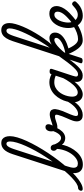

<svg xmlns="http://www.w3.org/2000/svg" viewBox="659 -2180 1351 3086"><g transform="rotate(-90 1335.0 -636.5)"><path d="M-159 17Q-178 17 -184 5.5Q-190 -6 -186 -20.5Q-182 -35 -170 -46.5Q-158 -58 -141 -58Q-110 -58 -67 -85.5Q-24 -113 27.5 -162.5Q79 -212 134.5 -277Q190 -342 246 -418.5Q302 -495 355 -576.5Q408 -658 453 -739.5Q498 -821 532 -897.5Q566 -974 585.5 -1039.5Q605 -1105 605 -1153Q605 -1170 618 -1178.5Q631 -1187 648 -1187Q665 -1187 677.5 -1178.5Q690 -1170 690 -1153Q690 -1102 669.5 -1032.5Q649 -963 612 -882Q575 -801 525.5 -713.5Q476 -626 418 -538.5Q360 -451 297.5 -369.5Q235 -288 172 -218Q109 -148 48.5 -95Q-12 -42 -65 -12.5Q-118 17 -159 17ZM236 19Q182 19 150.5 -2Q119 -23 106 -57.5Q93 -92 96 -134.5Q99 -177 113 -221L400 -1107Q432 -1205 476 -1248.5Q520 -1292 580 -1292Q616 -1292 640.5 -1275.5Q665 -1259 677.5 -1227.5Q690 -1196 690 -1153Q690 -1134 677.5 -1125Q665 -1116 648 -1116Q631 -1116 618 -1125Q605 -1134 605 -1153Q605 -1171 601 -1183.5Q597 -1196 588.5 -1202.5Q580 -1209 566 -1209Q552 -1209 538.5 -1198Q525 -1187 511.5 -1161.5Q498 -1136 483 -1092L205 -233Q196 -205 188.5 -175Q181 -145 182.5 -119Q184 -93 199.5 -77Q215 -61 251 -61Q278 -61 304 -73.5Q330 -86 354.5 -107.5Q379 -129 399.5 -157Q420 -185 436.5 -217Q453 -249 463 -282Q468 -297 473 -316.5Q478 -336 481.5 -357Q485 -378 485 -396Q469 -409 462 -421Q455 -433 455 -450Q455 -471 467.5 -484.5Q480 -498 502 -498Q519 -498 530 -490.5Q541 -483 548 -469.5Q555 -456 558 -437Q561 -418 561 -394Q561 -343 546 -286.5Q531 -230 502.5 -176Q474 -122 434 -77.5Q394 -33 344 -7Q294 19 236 19Z M658 -264Q628 -264 598 -278Q568 -292 541 -331.5Q514 -371 491 -445Q487 -462 498 -473.5Q509 -485 524 -484.5Q539 -484 547 -462Q564 -416 582 -387Q600 -358 620 -344.5Q640 -331 660 -331Q695 -331 725.5 -370Q756 -409 781 -481Q787 -497 800 -502.5Q813 -508 826.5 -504.5Q840 -501 847.5 -490.5Q855 -480 849 -463Q826 -397 796.5 -352.5Q767 -308 732 -286Q697 -264 658 -264Z M1029 17Q990 17 967.5 3Q945 -11 935.5 -34Q926 -57 927.5 -85Q929 -113 938 -140Q943 -157 955 -185Q967 -213 981.5 -246Q996 -279 1009.5 -313.5Q1023 -348 1031 -378Q1039 -408 1032.5 -418.5Q1026 -429 1007 -429Q983 -429 953.5 -419Q924 -409 893 -399.5Q862 -390 831 -390Q811 -390 796.5 -404.5Q782 -419 774.5 -442Q767 -465 767 -490Q767 -513 774.5 -534Q782 -555 797.5 -568.5Q813 -582 837 -582Q860 -582 871 -568.5Q882 -555 882 -535Q882 -520 876.5 -502.5Q871 -485 859 -469Q872 -469 892.5 -475.5Q913 -482 938.5 -491Q964 -500 991.5 -506.5Q1019 -513 1045 -513Q1075 -513 1095.5 -499Q1116 -485 1122.5 -454.5Q1129 -424 1115 -372Q1108 -344 1094.5 -310Q1081 -276 1066 -241.5Q1051 -207 1038.5 -177Q1026 -147 1021 -128Q1010 -94 1016 -76Q1022 -58 1051 -58Q1065 -58 1071.5 -46.5Q1078 -35 1075.5 -20.5Q1073 -6 1061.5 5.5Q1050 17 1029 17Z M1029 17Q1015 17 1008.5 5.5Q1002 -6 1004.5 -20.5Q1007 -35 1018.5 -46.5Q1030 -58 1051 -58Q1077 -58 1104.5 -72Q1132 -86 1159 -111.5Q1186 -137 1211.5 -172Q1237 -207 1259 -250Q1266 -264 1279 -263.5Q1292 -263 1301 -253Q1310 -243 1305 -229Q1278 -170 1247 -124Q1216 -78 1181 -47Q1146 -16 1108 0.5Q1070 17 1029 17Z M1364 17Q1324 17 1295 -2Q1266 -21 1250 -56.5Q1234 -92 1234 -141Q1234 -186 1247 -237.5Q1260 -289 1286.5 -338.5Q1313 -388 1352 -429Q1391 -470 1443 -494.5Q1495 -519 1560 -519Q1602 -519 1644 -503.5Q1686 -488 1719 -463L1704 -394Q1660 -422 1625 -431Q1590 -440 1557 -440Q1509 -440 1471.5 -420.5Q1434 -401 1406 -369Q1378 -337 1360 -298.5Q1342 -260 1333.5 -222Q1325 -184 1325 -153Q1325 -125 1332.5 -104.5Q1340 -84 1355.5 -73.5Q1371 -63 1392 -63Q1428 -63 1468.5 -93Q1509 -123 1551.5 -181Q1594 -239 1636 -321L1663 -279Q1612 -171 1558 -106Q1504 -41 1454.5 -12Q1405 17 1364 17ZM1665 17Q1625 17 1602 2.5Q1579 -12 1569.5 -36Q1560 -60 1562 -89.5Q1564 -119 1574 -151L1684 -483Q1691 -503 1700.5 -509Q1710 -515 1729 -515Q1760 -515 1768.5 -505.5Q1777 -496 1770 -476L1661 -145Q1644 -96 1650.5 -77Q1657 -58 1686 -58Q1700 -58 1706.5 -46.5Q1713 -35 1711 -20.5Q1709 -6 1697.5 5.5Q1686 17 1665 17Z M1665 17Q1646 17 1640 5.5Q1634 -6 1638.5 -20.5Q1643 -35 1655.5 -46.5Q1668 -58 1687 -58Q1708 -58 1734.5 -75.5Q1761 -93 1796.5 -131.5Q1832 -170 1879.5 -232Q1927 -294 1989 -382Q2001 -398 2013.5 -393.5Q2026 -389 2031 -374Q2036 -359 2023 -341Q1953 -237 1901 -168Q1849 -99 1808.5 -58.5Q1768 -18 1734 -0.5Q1700 17 1665 17Z M1901 15Q1885 15 1871 8Q1857 1 1863 -18L2217 -1107Q2239 -1173 2265 -1213.5Q2291 -1254 2324 -1273Q2357 -1292 2397 -1292Q2433 -1292 2457.5 -1276.5Q2482 -1261 2495 -1232Q2508 -1203 2508 -1163Q2508 -1120 2492.5 -1064Q2477 -1008 2450 -943.5Q2423 -879 2386 -810.5Q2349 -742 2305.5 -674.5Q2262 -607 2213.5 -544.5Q2165 -482 2115 -429.5Q2065 -377 2016 -340L2015 -406Q2046 -432 2083 -477Q2120 -522 2159 -579.5Q2198 -637 2236 -701.5Q2274 -766 2307.5 -831.5Q2341 -897 2367 -958Q2393 -1019 2407.5 -1070.5Q2422 -1122 2422 -1157Q2422 -1174 2417.5 -1186Q2413 -1198 2404.5 -1203.5Q2396 -1209 2383 -1209Q2368 -1209 2355 -1198.5Q2342 -1188 2328.5 -1162Q2315 -1136 2300 -1092L1948 -11Q1944 2 1934 8.5Q1924 15 1901 15ZM2228 17Q2202 17 2176.5 6.5Q2151 -4 2124.5 -28.5Q2098 -53 2070 -97Q2042 -141 2012 -209H2003L2021 -262Q2072 -270 2117 -285.5Q2162 -301 2196.5 -321Q2231 -341 2250.5 -363.5Q2270 -386 2270 -409Q2270 -423 2262 -431Q2254 -439 2238 -439Q2212 -439 2177 -416.5Q2142 -394 2102.5 -354.5Q2063 -315 2022 -263L2016 -317Q2050 -378 2092.5 -423Q2135 -468 2180 -493Q2225 -518 2268 -518Q2306 -518 2330.5 -493.5Q2355 -469 2355 -428Q2355 -396 2341.5 -368Q2328 -340 2303.5 -316Q2279 -292 2247 -272.5Q2215 -253 2177.5 -238Q2140 -223 2100 -212Q2123 -164 2143 -134Q2163 -104 2181 -87.5Q2199 -71 2216 -64.5Q2233 -58 2250 -58Q2266 -58 2271.5 -46.5Q2277 -35 2273.5 -20.5Q2270 -6 2258.5 5.5Q2247 17 2228 17Z M2229 17Q2210 17 2204 5.5Q2198 -6 2202.5 -20.5Q2207 -35 2219.5 -46.5Q2232 -58 2251 -58Q2296 -58 2351.5 -77.5Q2407 -97 2467 -136Q2478 -143 2488 -138Q2498 -133 2504 -121Q2510 -109 2509 -96.5Q2508 -84 2498 -77Q2445 -43 2396.5 -22.5Q2348 -2 2305.5 7.5Q2263 17 2229 17Z M2469 -130Q2499 -148 2527 -168.5Q2555 -189 2578 -212Q2609 -239 2635 -268.5Q2661 -298 2676 -328Q2691 -358 2691 -385Q2691 -411 2679.5 -425Q2668 -439 2644 -439Q2613 -439 2589 -416.5Q2565 -394 2549 -360Q2533 -326 2524.5 -288Q2516 -250 2516 -218Q2516 -184 2525 -155.5Q2534 -127 2551 -106Q2568 -85 2590.5 -73.5Q2613 -62 2641 -62Q2668 -62 2694 -73Q2720 -84 2745 -103Q2770 -122 2792 -143Q2805 -156 2819.5 -153.5Q2834 -151 2844 -140Q2856 -128 2858 -115Q2860 -102 2847 -88Q2812 -49 2775.5 -26Q2739 -3 2701 7.5Q2663 18 2624 18Q2588 18 2558 6Q2528 -6 2504 -27Q2480 -48 2463 -77Q2446 -106 2437 -141Q2428 -176 2428 -215Q2428 -253 2436.5 -294.5Q2445 -336 2463.5 -376Q2482 -416 2510 -448.5Q2538 -481 2576 -500Q2614 -519 2663 -519Q2700 -519 2726.5 -504.5Q2753 -490 2767 -464.5Q2781 -439 2781 -405Q2781 -363 2761 -319.5Q2741 -276 2707 -235.5Q2673 -195 2631 -160Q2603 -133 2570.5 -109Q2538 -85 2502 -66Z"/></g></svg>

Font: Playwrite NL
Style: Regular
Weight: 400
Designer: Veronika Burian, José Scaglione
Foundry: TypeTogether
Version: Version 1.002